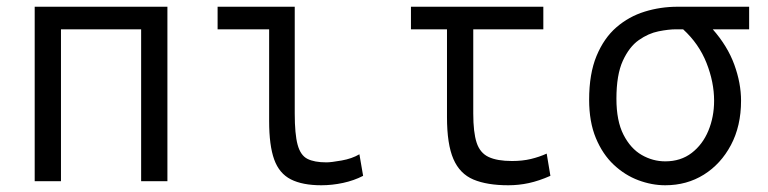

<svg xmlns="http://www.w3.org/2000/svg" viewBox="-20 -538 2280 570"><path d="M83 0V-518H477V0H399V-451H161V0Z M934 12Q878 12 843.5 -5.5Q809 -23 794 -64.5Q779 -106 779 -179V-451H626V-518H855V-201Q855 -140 863.5 -108.5Q872 -77 892.5 -66.5Q913 -56 949 -56Q963 -56 994 -61.5Q1025 -67 1047 -80L1058 -16Q1031 -2 998.5 5Q966 12 934 12Z M1489 12Q1426 12 1385.5 -5Q1345 -22 1326 -66Q1307 -110 1307 -190V-451H1200V-518H1593V-451H1385V-201Q1385 -145 1395 -114.5Q1405 -84 1430.5 -72Q1456 -60 1500 -60Q1531 -60 1556 -66Q1581 -72 1603 -82L1614 -16Q1580 -1 1550 5.5Q1520 12 1489 12Z M1955 12Q1915 12 1875 -3Q1835 -18 1802 -49Q1769 -80 1749 -128Q1729 -176 1729 -242Q1729 -319 1751 -372Q1773 -425 1810 -457Q1847 -489 1894 -503.5Q1941 -518 1991 -518H2204V-451H2096Q2140 -401 2160 -346Q2180 -291 2180 -239Q2180 -164 2150 -107.5Q2120 -51 2069.5 -19.5Q2019 12 1955 12ZM1955 -59Q2001 -59 2033.5 -84Q2066 -109 2083 -150Q2100 -191 2100 -239Q2100 -294 2077.5 -351Q2055 -408 2008 -451H1987Q1965 -451 1935 -445Q1905 -439 1876.5 -419Q1848 -399 1829 -357.5Q1810 -316 1810 -245Q1810 -179 1831 -138Q1852 -97 1885 -78Q1918 -59 1955 -59Z"/></svg>

Font: Ubuntu Sans Mono
Style: Regular
Weight: 400
Monospace: yes
Designer: Dalton Maag Ltd
Foundry: Dalton Maag Ltd
Version: Version 1.006